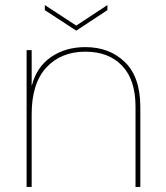

<svg xmlns="http://www.w3.org/2000/svg" viewBox="-20 -738 654 758"><path d="M317 -552Q412 -552 473 -493Q534 -434 534 -315V0H515V-317Q515 -423 462 -478.5Q409 -534 317 -534Q221 -534 163 -471.5Q105 -409 105 -287V0H85V-540H105V-398Q124 -473 181 -512.5Q238 -552 317 -552ZM404 -698 281 -617 157 -698V-718L281 -637L404 -718Z"/></svg>

Font: Fz Poppins Thin
Style: Regular
Weight: 100
Designer: Ninad Kale (Devanagari), Jonny Pinhorn (Latin)
Foundry: Indian Type Foundry
Version: Vit hóa bi Vntype.Com & FontZin.Com